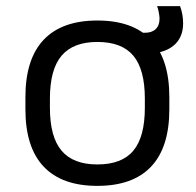

<svg xmlns="http://www.w3.org/2000/svg" viewBox="-20 -597 640 627"><path d="M298 10Q182 10 122.5 -53Q63 -116 63 -240V-280Q63 -404 122.5 -467Q182 -530 298 -530Q414 -530 473.5 -467Q533 -404 533 -280V-240Q533 -116 473.5 -53Q414 10 298 10ZM298 -60Q378 -60 415.5 -105Q453 -150 453 -245V-275Q453 -370 415.5 -415Q378 -460 298 -460Q219 -460 181 -415Q143 -370 143 -275V-245Q143 -150 181 -105Q219 -60 298 -60ZM451 -421Q438 -421 423 -427L416 -490H453Q476 -490 488.5 -502Q501 -514 501 -536Q501 -544 498.5 -557Q496 -570 493 -577H568Q573 -564 575.5 -549.5Q578 -535 578 -521Q578 -473 545.5 -447Q513 -421 451 -421Z"/></svg>

Font: M PLUS Code Latin Expanded
Style: Regular
Weight: 400
Width: 7
Designer: Coji Morishita
Foundry: UNDERFOREST DESIGN
Version: Version 1.002; ttfautohint (v1.8.3)